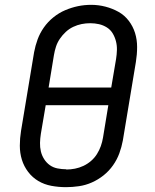

<svg xmlns="http://www.w3.org/2000/svg" viewBox="-20 -766 640 794"><path d="M253 8Q222 8 192.5 2.5Q163 -3 138.5 -17.5Q114 -32 96.5 -55Q79 -78 70.5 -105.5Q62 -133 62 -163.5Q62 -194 67 -225L121 -550Q126 -577 135.5 -603Q145 -629 161.5 -652.5Q178 -676 201 -694.5Q224 -713 250 -724Q276 -735 302.5 -740.5Q329 -746 357 -746Q387 -746 416 -738.5Q445 -731 470 -717Q495 -703 512.5 -680Q530 -657 538.5 -629.5Q547 -602 547 -571.5Q547 -541 542 -510L488 -185Q483 -158 473.5 -132Q464 -106 447.5 -82.5Q431 -59 408.5 -41Q386 -23 360 -11.5Q334 0 306.5 4Q279 8 253 8ZM440 -404 460 -522Q463 -541 463.5 -559.5Q464 -578 459.5 -595.5Q455 -613 446 -628Q437 -643 422 -652.5Q407 -662 389.5 -666Q372 -670 353 -670Q335 -670 317.5 -666.5Q300 -663 283 -655Q266 -647 252 -634Q238 -621 227.5 -605.5Q217 -590 211.5 -573Q206 -556 203 -538L181 -404ZM254 -65Q272 -65 290 -68.5Q308 -72 325 -80Q342 -88 356.5 -100.5Q371 -113 381 -129Q391 -145 397 -162Q403 -179 406 -197L428 -331H169L149 -213Q146 -194 145.5 -175.5Q145 -157 149 -140Q153 -123 162.5 -108Q172 -93 186 -83Q200 -73 218 -69.5Q236 -66 254 -66Q254 -66 254 -65.5Q254 -65 254 -65Z"/></svg>

Font: Iosevka Etoile Oblique
Style: Regular
Weight: 400
Italic angle: -9°
Designer: Belleve Invis
Foundry: Belleve Invis
Version: Version 15.5.2; ttfautohint (v1.8.4)